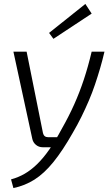

<svg xmlns="http://www.w3.org/2000/svg" viewBox="-20 -747 569 974"><path d="M510 -485Q500 -442 488 -401Q476 -360 462 -318.5Q448 -277 430.5 -236Q413 -195 393 -154.5Q373 -114 349 -73Q298 17 251 75Q204 133 155 164Q106 195 48 207L36 163Q73 153 105 134.5Q137 116 168 86Q199 56 229.5 12.5Q260 -31 292 -91Q329 -156 356.5 -217.5Q384 -279 405.5 -344Q427 -409 445 -485ZM115 -485 198 -72Q203 -51 224 -51H279L249 0H197Q177 0 162.5 -12Q148 -24 144 -42L48 -485ZM413 -727 445 -678 251 -550 229 -580Z"/></svg>

Font: Exo 2 Light
Style: Italic
Weight: 300
Italic angle: -8°
Designer: Natanael Gama
Foundry: Natanael Gama
Version: Version 2.010